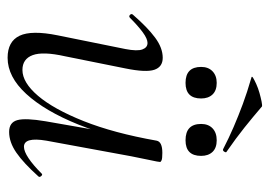

<svg xmlns="http://www.w3.org/2000/svg" viewBox="-122 -574 709 505"><g transform="rotate(90 232.5 -321.5)"><path d="M132 13Q89 13 74 -18.5Q59 -50 73 -119L109 -297Q115 -328 110 -341.5Q105 -355 93 -355Q82 -355 65 -342.5Q48 -330 27 -309Q23 -305 19 -309Q15 -313 19 -317Q52 -355 79 -375Q106 -395 132 -395Q156 -395 163.5 -373Q171 -351 160 -297L128 -138Q115 -80 125 -53Q135 -26 164 -26Q197 -26 232 -67Q267 -108 298.5 -187Q330 -266 350 -379L363 -378Q343 -261 307.5 -173Q272 -85 227 -36Q182 13 132 13ZM327 9Q302 9 296 -12.5Q290 -34 299 -87L350 -379Q353 -394 382 -394Q397 -394 401.5 -392Q406 -390 406 -388Q406 -384 401 -361Q396 -338 391 -312L350 -89Q340 -30 366 -30Q378 -30 396 -42Q414 -54 436 -76Q439 -80 443 -75.5Q447 -71 444 -68Q409 -29 381.5 -10Q354 9 327 9ZM349 -455Q306 -455 306 -496Q306 -515 317.5 -526Q329 -537 349 -537Q369 -537 379.5 -526Q390 -515 390 -496Q390 -455 349 -455ZM198 -455Q156 -455 156 -496Q156 -515 167.5 -526Q179 -537 198 -537Q218 -537 228.5 -526Q239 -515 239 -496Q239 -455 198 -455ZM372 -554Q343 -569 314 -581.5Q285 -594 254 -605.5Q223 -617 185 -628Q179 -629 184.5 -632.5Q190 -636 201 -641Q212 -646 224.5 -649.5Q237 -653 247 -655Q257 -657 260 -656Q288 -632 315.5 -610Q343 -588 379 -563Q382 -562 379 -557Q376 -552 372 -554Z"/></g></svg>

Font: Cormorant
Style: Italic
Weight: 400
Italic angle: -10°
Designer: Christian Thalmann (Catharsis Fonts)
Foundry: Catharsis Fonts
Version: Version 4.000